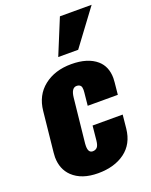

<svg xmlns="http://www.w3.org/2000/svg" viewBox="-158 -935 812 1030"><g transform="rotate(-20 248.0 -420.5)"><path d="M231.4 -648.4H345.2L495.6 -850.6H314.5ZM220.2 10.7C282.7 10.7 334 -4.1 374 -33.7C414.1 -63.3 437 -106.3 442.9 -162.6L450.7 -240.2H278.8L270.5 -156.7C268.6 -138.8 264.4 -126.5 258.1 -119.9C251.7 -113.2 243.3 -109.9 232.9 -109.9C216 -109.9 207.5 -122.7 207.5 -148.4C207.5 -152.7 207.7 -157.2 208 -162.1L234.9 -416.5C238.8 -451.7 250.7 -469.2 270.5 -469.2C280.9 -469.2 288.6 -466 293.5 -459.5C297 -454.9 298.8 -447.3 298.8 -436.5C298.8 -432 298.5 -427.1 297.9 -421.9L290.5 -348.6H462.4L469.2 -416.5C470.2 -425.3 470.7 -433.8 470.7 -441.9C470.4 -485.8 456.1 -520.2 427.7 -544.9C393.9 -574.2 345.7 -588.9 283.2 -588.9C220.7 -588.9 168.8 -572.6 127.4 -540C86.1 -507.5 62.5 -462.2 56.6 -404.3L32.7 -174.3C31.7 -165.5 31.2 -157.1 31.2 -148.9C31.6 -103.4 46.2 -66.6 75.2 -38.6C109.7 -5.7 158 10.7 220.2 10.7Z"/></g></svg>

Font: Oswald
Style: Heavy
Weight: 800
Designer: Vernon Adams
Foundry: Vernon Adams
Version: 3.0; ttfautohint (v0.95.6-bc232) -l 8 -r 50 -G 200 -x 0 -w "